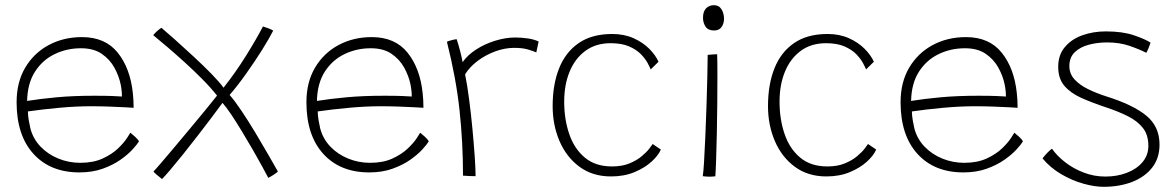

<svg xmlns="http://www.w3.org/2000/svg" viewBox="-20 -678 4518 740"><path d="M515.5 -133Q509 -122 491 -102.2Q473 -82.5 444.2 -62.2Q415.5 -42 376 -27.8Q336.5 -13.5 286 -13.5Q174 -13.5 109 -85Q44 -156.5 44 -284Q44 -361.5 77.5 -417.8Q111 -474 168 -504.5Q225 -535 296 -535Q385.5 -535 433.8 -475Q482 -415 492 -319Q495 -292 495 -262.5Q488 -263 462.2 -264.5Q436.5 -266 401.2 -267.2Q366 -268.5 330.5 -268.5Q273 -268.5 207.8 -262.5Q142.5 -256.5 87.5 -248.5Q88 -231 90.8 -214.8Q93.5 -198.5 97 -183.5Q107.5 -143 136.2 -113Q165 -83 205 -66.8Q245 -50.5 289 -50.5Q339.5 -50.5 375.5 -67Q411.5 -83.5 434.8 -105.8Q458 -128 469.5 -146Q481 -164 482.5 -166.5Q489 -161.5 500.8 -150.8Q512.5 -140 515.5 -133ZM84.5 -289Q133.5 -297 198 -303Q262.5 -309 344 -309Q385.5 -309 412.2 -308Q439 -307 450 -306Q450 -328.5 445 -353Q438.5 -385 421 -417Q403.5 -449 372.2 -470.5Q341 -492 292 -492Q237.5 -492 190.8 -469.5Q144 -447 115 -402Q86 -357 84.5 -289Z M604.5 12Q594.5 4.5 584 -4.5Q573.5 -13.5 571.5 -17Q579 -24.5 600.2 -49.2Q621.5 -74 650.8 -108.8Q680 -143.5 711.2 -181Q742.5 -218.5 770.5 -252.5Q798.5 -286.5 816.5 -309.5Q792 -340.5 759.2 -373.5Q726.5 -406.5 691.5 -438.2Q656.5 -470 624.8 -497Q593 -524 570.5 -542.5Q583 -558 602 -571Q621 -555 654.8 -525Q688.5 -495 726.2 -460Q764 -425 795.5 -392.8Q827 -360.5 841.5 -340Q887.5 -398 927.8 -462.5Q968 -527 993.5 -576Q1000.5 -574 1014 -569Q1027.5 -564 1033 -560Q1017.5 -529.5 989.8 -485.2Q962 -441 929.2 -394.8Q896.5 -348.5 865 -312Q885 -289.5 911.2 -250.2Q937.5 -211 964.5 -166Q991.5 -121 1014.5 -81Q1037.5 -41 1051 -17Q1048.5 -13.5 1035.5 -5Q1022.5 3.5 1014 7.5Q1006 -8 990.2 -37Q974.5 -66 954.2 -101Q934 -136 912.5 -171.5Q891 -207 871.5 -236.2Q852 -265.5 837.5 -281.5Q820 -257.5 794.8 -224Q769.5 -190.5 741.2 -154Q713 -117.5 685.8 -83.5Q658.5 -49.5 637 -24.2Q615.5 1 604.5 12Z M1632.5 -133Q1626 -122 1608 -102.2Q1590 -82.5 1561.2 -62.2Q1532.5 -42 1493 -27.8Q1453.5 -13.5 1403 -13.5Q1291 -13.5 1226 -85Q1161 -156.5 1161 -284Q1161 -361.5 1194.5 -417.8Q1228 -474 1285 -504.5Q1342 -535 1413 -535Q1502.5 -535 1550.8 -475Q1599 -415 1609 -319Q1612 -292 1612 -262.5Q1605 -263 1579.2 -264.5Q1553.5 -266 1518.2 -267.2Q1483 -268.5 1447.5 -268.5Q1390 -268.5 1324.8 -262.5Q1259.5 -256.5 1204.5 -248.5Q1205 -231 1207.8 -214.8Q1210.5 -198.5 1214 -183.5Q1224.5 -143 1253.2 -113Q1282 -83 1322 -66.8Q1362 -50.5 1406 -50.5Q1456.5 -50.5 1492.5 -67Q1528.5 -83.5 1551.8 -105.8Q1575 -128 1586.5 -146Q1598 -164 1599.5 -166.5Q1606 -161.5 1617.8 -150.8Q1629.5 -140 1632.5 -133ZM1201.5 -289Q1250.5 -297 1315 -303Q1379.5 -309 1461 -309Q1502.5 -309 1529.2 -308Q1556 -307 1567 -306Q1567 -328.5 1562 -353Q1555.5 -385 1538 -417Q1520.5 -449 1489.2 -470.5Q1458 -492 1409 -492Q1354.5 -492 1307.8 -469.5Q1261 -447 1232 -402Q1203 -357 1201.5 -289Z M1763 -438.5Q1782 -466 1815.5 -487.5Q1849 -509 1889 -521.2Q1929 -533.5 1965.5 -533.5Q1989.5 -533.5 2014.8 -529.8Q2040 -526 2056 -518L2047 -476Q2034.5 -481.5 2014.2 -487.5Q1994 -493.5 1961.5 -493.5Q1925.5 -493.5 1888.8 -480Q1852 -466.5 1821.2 -443.5Q1790.5 -420.5 1772.5 -391.5Q1781 -350.5 1788.2 -294.2Q1795.5 -238 1801 -179.8Q1806.5 -121.5 1809.8 -73Q1813 -24.5 1813 1Q1805.5 1 1789.8 0.5Q1774 0 1764.5 -1Q1764.5 -129 1751.2 -252.5Q1738 -376 1702.5 -517Q1706.5 -519.5 1720 -523Q1733.5 -526.5 1740 -527Q1746.5 -508 1753.5 -481Q1760.5 -454 1763 -438.5Z M2527 -101.5Q2517.5 -79 2491.2 -55Q2465 -31 2425.2 -14.5Q2385.5 2 2335 2Q2264 2 2213.5 -35.2Q2163 -72.5 2136.5 -134.2Q2110 -196 2110 -269Q2110 -352.5 2135 -415Q2160 -477.5 2210.8 -512.2Q2261.5 -547 2339.5 -547Q2385.5 -547 2421.8 -530.8Q2458 -514.5 2482.5 -489.8Q2507 -465 2518 -440L2488 -410.5Q2485 -418 2476.5 -434.2Q2468 -450.5 2450.8 -468.5Q2433.5 -486.5 2405 -499Q2376.5 -511.5 2333.5 -511.5Q2276.5 -511.5 2236.5 -482.2Q2196.5 -453 2175.5 -402.2Q2154.5 -351.5 2154.5 -286Q2154.5 -218.5 2173.8 -161.8Q2193 -105 2233.8 -70.8Q2274.5 -36.5 2339 -36.5Q2377.5 -36.5 2406 -48.2Q2434.5 -60 2453.5 -76Q2472.5 -92 2483 -105.8Q2493.5 -119.5 2495.5 -123Z M2732 -560.5Q2709 -560.5 2699.2 -575.5Q2689.5 -590.5 2689.5 -609.5Q2689.5 -634 2701.5 -646Q2713.5 -658 2731.5 -658Q2751 -658 2760.8 -642.2Q2770.5 -626.5 2770.5 -605Q2770.5 -588 2761.2 -574.2Q2752 -560.5 2732 -560.5ZM2737 1.5Q2723.5 3 2713.5 3Q2705 3 2698.8 2.2Q2692.5 1.5 2688.5 1Q2691 -12 2693.5 -53.8Q2696 -95.5 2698.5 -152.8Q2701 -210 2703 -270.8Q2705 -331.5 2706.2 -383.8Q2707.5 -436 2707.5 -466.5Q2710 -467 2724.8 -468Q2739.5 -469 2744 -469Q2744.5 -457.5 2744.8 -436.2Q2745 -415 2745 -388Q2745 -340.5 2744.5 -281.2Q2744 -222 2742.8 -164Q2741.5 -106 2740 -61.2Q2738.5 -16.5 2737 1.5Z M3357 -101.5Q3347.5 -79 3321.2 -55Q3295 -31 3255.2 -14.5Q3215.5 2 3165 2Q3094 2 3043.5 -35.2Q2993 -72.5 2966.5 -134.2Q2940 -196 2940 -269Q2940 -352.5 2965 -415Q2990 -477.5 3040.8 -512.2Q3091.5 -547 3169.5 -547Q3215.5 -547 3251.8 -530.8Q3288 -514.5 3312.5 -489.8Q3337 -465 3348 -440L3318 -410.5Q3315 -418 3306.5 -434.2Q3298 -450.5 3280.8 -468.5Q3263.5 -486.5 3235 -499Q3206.5 -511.5 3163.5 -511.5Q3106.5 -511.5 3066.5 -482.2Q3026.5 -453 3005.5 -402.2Q2984.5 -351.5 2984.5 -286Q2984.5 -218.5 3003.8 -161.8Q3023 -105 3063.8 -70.8Q3104.5 -36.5 3169 -36.5Q3207.5 -36.5 3236 -48.2Q3264.5 -60 3283.5 -76Q3302.5 -92 3313 -105.8Q3323.5 -119.5 3325.5 -123Z M3922.5 -133Q3916 -122 3898 -102.2Q3880 -82.5 3851.2 -62.2Q3822.5 -42 3783 -27.8Q3743.5 -13.5 3693 -13.5Q3581 -13.5 3516 -85Q3451 -156.5 3451 -284Q3451 -361.5 3484.5 -417.8Q3518 -474 3575 -504.5Q3632 -535 3703 -535Q3792.5 -535 3840.8 -475Q3889 -415 3899 -319Q3902 -292 3902 -262.5Q3895 -263 3869.2 -264.5Q3843.5 -266 3808.2 -267.2Q3773 -268.5 3737.5 -268.5Q3680 -268.5 3614.8 -262.5Q3549.5 -256.5 3494.5 -248.5Q3495 -231 3497.8 -214.8Q3500.5 -198.5 3504 -183.5Q3514.5 -143 3543.2 -113Q3572 -83 3612 -66.8Q3652 -50.5 3696 -50.5Q3746.5 -50.5 3782.5 -67Q3818.5 -83.5 3841.8 -105.8Q3865 -128 3876.5 -146Q3888 -164 3889.5 -166.5Q3896 -161.5 3907.8 -150.8Q3919.5 -140 3922.5 -133ZM3491.5 -289Q3540.5 -297 3605 -303Q3669.5 -309 3751 -309Q3792.5 -309 3819.2 -308Q3846 -307 3857 -306Q3857 -328.5 3852 -353Q3845.5 -385 3828 -417Q3810.5 -449 3779.2 -470.5Q3748 -492 3699 -492Q3644.5 -492 3597.8 -469.5Q3551 -447 3522 -402Q3493 -357 3491.5 -289Z M4233 42Q4199 42 4155.8 30Q4112.5 18 4070.5 -6.5Q4028.5 -31 3998 -67.5Q4005.5 -77.5 4016 -88.5Q4026.5 -99.5 4034.5 -105Q4053.5 -77.5 4085.2 -52.8Q4117 -28 4157 -12.8Q4197 2.5 4240 2.5Q4285.5 2.5 4323.2 -12Q4361 -26.5 4383.5 -53.2Q4406 -80 4406 -116Q4406 -158 4385 -184.8Q4364 -211.5 4327.2 -230Q4290.5 -248.5 4242 -264.5Q4189.5 -282 4148 -300.5Q4106.5 -319 4082.5 -347Q4058.5 -375 4058.5 -420.5Q4058.5 -466 4083.8 -496.2Q4109 -526.5 4150.8 -541.8Q4192.5 -557 4242.5 -557Q4306.5 -557 4351 -541.8Q4395.5 -526.5 4414.5 -513.5Q4411 -502.5 4406.2 -491.2Q4401.5 -480 4398 -474.5Q4370.5 -488.5 4332.5 -501.5Q4294.5 -514.5 4247 -514.5Q4210.5 -514.5 4177 -505.8Q4143.5 -497 4122.5 -477Q4101.5 -457 4101.5 -423Q4101.5 -394 4121.2 -372.2Q4141 -350.5 4173 -334.8Q4205 -319 4242.5 -307Q4346.5 -274.5 4397.8 -232.5Q4449 -190.5 4449 -121Q4449 -68.5 4420.8 -32.2Q4392.5 4 4343.8 23Q4295 42 4233 42Z"/></svg>

Font: Grandstander Thin
Style: Regular
Weight: 100
Designer: Tyler Finck
Foundry: Etcetera Type Co
Version: Version 1.200; ttfautohint (v1.8.3)